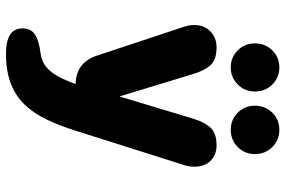

<svg xmlns="http://www.w3.org/2000/svg" viewBox="-180 -560 978 659"><g transform="rotate(90 309.5 -231.0)"><path d="M164.3 237.9Q78 237.9 78 181.2Q78 152.4 98.6 138.6Q119.2 124.8 163.5 119.2Q191.3 115.7 210.2 99.9Q229.2 84.2 242.5 59.5Q255.8 34.8 266.7 5L268.7 -0.9Q194.2 -3 171 -75.5L72.2 -373.4Q66.4 -391.3 66.4 -408.2Q66.4 -442.3 88.1 -463.5Q109.8 -484.8 143.2 -484.8Q186.2 -484.8 205.1 -463.2Q224 -441.7 235.9 -399.8L311.5 -151.7L386.4 -399.7Q397.5 -439.1 416.8 -461.9Q436 -484.8 479 -484.8Q512.4 -484.8 532.5 -464Q552.6 -443.3 552.6 -409.6Q552.6 -401.3 551.5 -392.5Q550.3 -383.6 547.2 -373.8L428.8 0Q411.6 54.8 390.5 98.8Q369.3 142.8 339.7 173.8Q310.1 204.8 267.4 221.3Q224.8 237.9 164.3 237.9ZM211.9 -533.5Q177.3 -533.5 153.4 -557.5Q129.4 -581.5 129.4 -616.1Q129.4 -652 153.4 -676.2Q177.3 -700.3 211.9 -700.3Q246.5 -700.3 270.5 -676.2Q294.5 -652 294.5 -616.1Q294.5 -581.5 270.5 -557.5Q246.5 -533.5 211.9 -533.5ZM425.9 -533.5Q391.3 -533.5 367.3 -557.5Q343.3 -581.5 343.3 -616.1Q343.3 -652 367.3 -676.2Q391.3 -700.3 425.9 -700.3Q460.9 -700.3 485.1 -676.2Q509.3 -652 509.3 -616.1Q509.3 -581.5 485.1 -557.5Q460.9 -533.5 425.9 -533.5Z"/></g></svg>

Font: Sono ExtraLight
Style: Regular
Weight: 200
Designer: Tyler Finck
Foundry: Tyler Finck
Version: Version 2.112